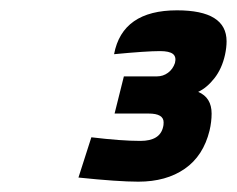

<svg xmlns="http://www.w3.org/2000/svg" viewBox="-20 -820 459 372"><path d="M132 -476 157 -554Q215 -547 252 -547Q290 -547 296 -574Q297 -577 297 -583Q297 -600 268 -600H202L220 -672H284Q296 -672 305.5 -679Q315 -686 319 -698Q322 -710 315 -715.5Q308 -721 290 -721Q264 -721 201 -715Q217 -800 323 -800Q419 -800 419 -740Q419 -728 416 -714Q410 -687 395.5 -668.5Q381 -650 364 -642Q390 -631 390 -600Q390 -584 386 -567Q374 -518 338 -493Q302 -468 248 -468Q209 -468 132 -476Z"/></svg>

Font: Cairo SemiBold
Style: Italic
Weight: 600
Italic angle: -13°
Designer: Mohamed Gaber, Accademia di Belle Arti di Urbino and others
Foundry: Kief Type Foundry, Accademia di Belle Arti di Urbino and others
Version: Version 3.011